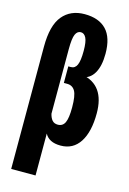

<svg xmlns="http://www.w3.org/2000/svg" viewBox="-139 -806 726 1078"><g transform="rotate(15 223.5 -267.0)"><path d="M40 206.1H181.6V-37.6Q192.9 -15.6 215.6 -3.9Q238.3 7.8 273.4 7.8Q345.7 7.8 384.5 -52Q423.3 -111.8 423.3 -219.7Q423.3 -301.3 389.9 -348.6Q356.4 -396 289.6 -407.7V-395Q335.4 -399.9 359.9 -441.9Q384.3 -483.9 384.3 -555.2Q384.3 -649.4 340.8 -694.8Q297.4 -740.2 214.4 -740.2Q132.8 -740.2 86.4 -684.1Q40 -627.9 40 -504.9ZM228 -101.6Q207 -101.6 195.3 -115Q183.6 -128.4 178.2 -151.9V-527.3Q178.2 -589.8 188.7 -613.3Q199.2 -636.7 219.7 -636.7Q239.3 -636.7 250.5 -614.5Q261.7 -592.3 261.7 -539.1Q261.7 -481.9 250.7 -457.5Q239.7 -433.1 215.8 -433.1H200.7V-336.9H220.2Q251 -336.9 266.1 -310.8Q281.2 -284.7 281.2 -215.3Q281.2 -154.3 269 -127.9Q256.8 -101.6 228 -101.6Z"/></g></svg>

Font: Roboto Flex
Style: wght 700 wdth 25 opsz 34 GRAD 0.00 slnt 0.00 XTRA 468 XOPQ 96 YOPQ 79 YTLC 514 YTUC 712 YTAS 750 YTDE -203.00 YTFI 738
Weight: 700
Width: 1
Designer: Berlow after Robertson
Foundry: Google
Version: Version 3.100